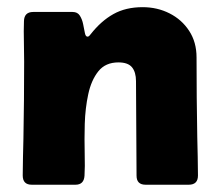

<svg xmlns="http://www.w3.org/2000/svg" viewBox="-20 -508 607 528"><path d="M179.7 -475.1Q193.4 -475.1 199.7 -464.8Q206.1 -454.6 208.7 -441.2Q211.4 -427.7 213.4 -417.5Q215.3 -407.2 220.7 -407.2Q223.6 -407.2 225.8 -409.7Q228 -412.1 229.5 -414.1Q257.8 -450.2 291.7 -469.2Q325.7 -488.3 372.1 -488.3Q412.6 -488.3 446.3 -471.2Q480 -454.1 500.2 -423.1Q520.5 -392.1 520.5 -350.1Q520.5 -295.4 521 -240.5Q521.5 -185.5 522.5 -130.4Q522.9 -104 523.7 -77.6Q524.4 -51.3 524.4 -25.4Q524.4 0 499 0H380.4Q355.5 0 355.5 -24.9L354 -284.7Q354 -309.6 343 -323Q332 -336.4 305.7 -336.4Q270 -336.4 250.5 -312Q231 -287.6 222.7 -249Q214.4 -210.4 213.1 -167.5Q211.9 -124.5 212.9 -86.2Q213.9 -47.9 212.4 -24.9Q210.9 0 187.5 0H67.4Q42.5 0 42.5 -25.4Q42.5 -50.8 43.2 -75.9Q43.9 -101.1 44.4 -126.5Q45.4 -179.7 45.9 -232.7Q46.4 -285.6 46.4 -338.9Q46.4 -366.2 45.7 -394.3Q44.9 -422.4 45.9 -449.7Q46.4 -475.1 71.3 -475.1Z"/></svg>

Font: Belanosima SemiBold
Style: Regular
Weight: 600
Designer: The DocRepair Project, Santiago Orozco
Foundry: Google
Version: Version 2.000